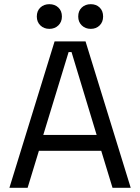

<svg xmlns="http://www.w3.org/2000/svg" viewBox="-20 -898 670 918"><path d="M25 0 241 -700H389L605 0H518L464 -177H166L112 0ZM187 -253H442L322 -649H308ZM414 -760Q388 -760 371 -776.5Q354 -793 354 -819Q354 -846 371 -862Q388 -878 414 -878Q440 -878 456.5 -862Q473 -846 473 -819Q473 -793 456.5 -776.5Q440 -760 414 -760ZM216 -760Q190 -760 173 -776.5Q156 -793 156 -819Q156 -846 173 -862Q190 -878 216 -878Q242 -878 259 -862Q276 -846 276 -819Q276 -793 259 -776.5Q242 -760 216 -760Z"/></svg>

Font: Space Grotesk Light
Style: Regular
Weight: 400
Version: Version 2.000